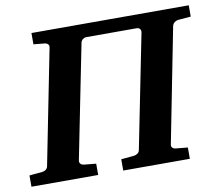

<svg xmlns="http://www.w3.org/2000/svg" viewBox="-92 -761 976 851"><g transform="rotate(-10 396.0 -335.5)"><path d="M751 -615.2Q742.7 -614.3 735.1 -608.4Q727.5 -602.5 725.1 -592.8L624 -78.1Q621.6 -68.4 627.2 -62.7Q632.8 -57.1 641.1 -56.2L695.8 -50.8V0H396V-50.8L454.1 -56.2Q462.9 -57.1 470.7 -62.7Q478.5 -68.4 480 -78.1L582 -588.9Q583.5 -598.6 578.4 -604.7Q573.2 -610.8 564 -610.8H337.9Q329.1 -610.8 321.3 -604.7Q313.5 -598.6 312 -588.9L210 -78.1Q208.5 -68.4 214.1 -62.7Q219.7 -57.1 228 -56.2L283.2 -50.8V0H-17.1V-50.8L41 -56.2Q50.3 -57.1 57.9 -62.7Q65.4 -68.4 66.9 -78.1L168.9 -592.8Q171.4 -602.5 165.8 -608.4Q160.2 -614.3 150.9 -615.2L101.1 -620.1V-670.9H809.1V-620.1Z"/></g></svg>

Font: Charis SIL CyrE
Style: Bold Italic
Weight: 700
Italic angle: -11°
Foundry: SIL International
Version: Version 5.000